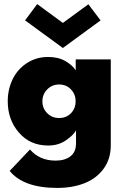

<svg xmlns="http://www.w3.org/2000/svg" viewBox="-20 -702 616 942"><path d="M103 -602 162.5 -682 288.5 -589.5 413.5 -681 473.5 -602 288.5 -466.5ZM260.5 220Q95.5 220 27.5 136.5L127 31.5Q174.5 86 252.5 86Q298.5 86 325.8 64.8Q353 43.5 353 1.5V-62.5Q341.5 -40 304.2 -14Q267 12 216.5 12Q128 12 73 -51.2Q18 -114.5 18 -205Q18 -263.5 41.8 -312.8Q65.5 -362 111.5 -392.2Q157.5 -422.5 216.5 -422.5Q266.5 -422.5 301.8 -401.8Q337 -381 351.5 -356.5V-410.5H523.5V11Q523.5 78 488.2 126Q453 174 394.2 197Q335.5 220 260.5 220ZM270 -123Q305.5 -123 328.2 -146.5Q351 -170 351 -205Q351 -239.5 328 -263.5Q305 -287.5 270 -287.5Q235.5 -287.5 211.8 -263.5Q188 -239.5 188 -205Q188 -170.5 211.5 -146.8Q235 -123 270 -123Z"/></svg>

Font: League Spartan ExtraBold
Style: Regular
Weight: 800
Foundry: The League of Moveable Type
Version: Version 2.002